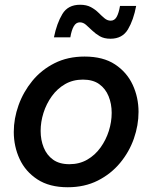

<svg xmlns="http://www.w3.org/2000/svg" viewBox="-20 -778 648 808"><path d="M445 -615Q418 -615 400 -625.5Q382 -636 368 -649.5Q354 -663 342 -673.5Q330 -684 316 -684Q300 -684 290.5 -667.5Q281 -651 276 -621H207Q219 -680 242.5 -719Q266 -758 317 -758Q344 -758 362.5 -748Q381 -738 394.5 -724.5Q408 -711 420 -701Q432 -691 446 -691Q462 -691 471 -707Q480 -723 485 -753H553Q542 -694 518.5 -654.5Q495 -615 445 -615ZM265 10Q188 10 137.5 -23Q87 -56 62.5 -109Q38 -162 38 -223Q38 -279 58 -335Q78 -391 116 -437.5Q154 -484 209.5 -512Q265 -540 336 -540Q414 -540 464 -507Q514 -474 538.5 -421Q563 -368 563 -307Q563 -251 543.5 -195Q524 -139 485.5 -92.5Q447 -46 391.5 -18Q336 10 265 10ZM272 -87Q314 -87 347 -106Q380 -125 403 -157Q426 -189 438 -227Q450 -265 450 -303Q450 -341 437 -373Q424 -405 397.5 -424Q371 -443 329 -443Q287 -443 254 -424Q221 -405 198 -373Q175 -341 163 -303Q151 -265 151 -227Q151 -189 164 -157Q177 -125 203.5 -106Q230 -87 272 -87Z"/></svg>

Font: Be Vietnam Pro Medium
Style: Italic
Weight: 500
Italic angle: -12°
Designer: Lam Bao, Tony Le, Vietanh Nguyen
Foundry: Yellow Type Foundry
Version: Version 1.002; ttfautohint (v1.8.3)